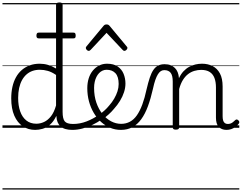

<svg xmlns="http://www.w3.org/2000/svg" viewBox="-20 -1035 1958 1555"><path d="M265 17Q209 17 165 -12Q121 -41 96 -98Q71 -155 71 -238Q71 -288 80.5 -331Q90 -374 109 -408.5Q128 -443 156 -467.5Q184 -492 220.5 -505.5Q257 -519 302 -519Q336 -519 368.5 -509.5Q401 -500 434 -480V-996Q434 -1006 440.5 -1010.5Q447 -1015 461 -1015Q475 -1015 481 -1010.5Q487 -1006 487 -996V-129Q487 -73 504.5 -52Q522 -31 572 -31Q581 -31 585.5 -23.5Q590 -16 589.5 -7Q589 2 583 9.5Q577 17 566 17Q534 17 510 10Q486 3 470.5 -11Q455 -25 446.5 -45.5Q438 -66 437 -92L436 -96Q414 -50 384.5 -25Q355 0 324 8.5Q293 17 265 17ZM274 -33Q306 -33 336.5 -47Q367 -61 392.5 -93Q418 -125 434 -181V-428Q399 -452 367 -461Q335 -470 302 -470Q270 -470 243 -460.5Q216 -451 194.5 -432Q173 -413 158 -385.5Q143 -358 135 -322Q127 -286 127 -242Q127 -180 143.5 -133Q160 -86 193 -59.5Q226 -33 274 -33ZM0 490H628V500H0ZM0 -20H628V0H0ZM0 -505H628V-500H0ZM0 -1010H628V-1000H0Z M566 17Q553 17 547.5 9.5Q542 2 543.5 -7Q545 -16 552.5 -23.5Q560 -31 572 -31Q628 -31 682 -52Q736 -73 780 -105Q788 -110 794.5 -107Q801 -104 805.5 -96.5Q810 -89 810 -80.5Q810 -72 803 -67Q769 -43 729 -24Q689 -5 647.5 6Q606 17 566 17ZM628 490V500ZM628 -20V0ZM628 -505V-500ZM628 -1010V-1000Z M295 -724Q283 -724 279 -730Q275 -736 275 -746Q275 -757 279 -764Q283 -771 295 -771H574Q586 -771 589.5 -764Q593 -757 593 -746Q593 -736 589.5 -730Q586 -724 574 -724Z M783 -106Q806 -122 826.5 -140.5Q847 -159 864 -180Q888 -207 905 -236.5Q922 -266 931.5 -295.5Q941 -325 941 -355Q941 -414 915 -442Q889 -470 843 -470Q833 -470 827.5 -477.5Q822 -485 823 -494.5Q824 -504 830 -511.5Q836 -519 847 -519Q900 -519 933 -496.5Q966 -474 981 -437Q996 -400 996 -358Q996 -324 984.5 -288.5Q973 -253 952 -218.5Q931 -184 902 -152Q883 -129 859.5 -108Q836 -87 811 -69ZM628 490H1072V500H628ZM628 -20H1072V0H628ZM628 -505H1072V-500H628ZM628 -1010H1072V-1000H628Z M959 17Q913 17 872.5 0Q832 -17 798 -48Q764 -79 739 -121.5Q714 -164 700.5 -214.5Q687 -265 687 -321Q687 -364 698.5 -400.5Q710 -437 732 -463.5Q754 -490 783 -504.5Q812 -519 847 -519Q858 -519 863 -511.5Q868 -504 867 -494.5Q866 -485 860 -477.5Q854 -470 843 -470Q826 -470 810.5 -463Q795 -456 782.5 -443Q770 -430 761 -412Q752 -394 747 -371.5Q742 -349 742 -323Q742 -257 760.5 -203.5Q779 -150 810 -111.5Q841 -73 880 -52.5Q919 -32 961 -32Q1000 -32 1032 -49Q1064 -66 1088.5 -101Q1113 -136 1132.5 -188.5Q1152 -241 1167 -311Q1180 -367 1193 -406Q1206 -445 1222.5 -469Q1239 -493 1261 -504Q1283 -515 1313 -515Q1324 -515 1329 -508Q1334 -501 1333.5 -491.5Q1333 -482 1327 -474.5Q1321 -467 1310 -467Q1295 -467 1282.5 -459Q1270 -451 1259 -433.5Q1248 -416 1238 -387.5Q1228 -359 1219 -317Q1201 -237 1178 -174.5Q1155 -112 1124 -69.5Q1093 -27 1052.5 -5Q1012 17 959 17ZM1072 490H1197V500H1072ZM1072 -20H1197V0H1072ZM1072 -505H1197V-500H1072ZM1072 -1010H1197V-1000H1072Z M698 -623Q690 -623 682.5 -631Q675 -639 675 -647Q675 -649 676 -652Q677 -655 680 -659L818 -825Q823 -831 828.5 -834Q834 -837 843 -837Q852 -837 857.5 -834Q863 -831 868 -825L1006 -659Q1010 -655 1011 -652Q1012 -649 1012 -647Q1012 -639 1004 -631Q996 -623 988 -623Q983 -623 979.5 -625.5Q976 -628 972 -632L843 -769L715 -632Q711 -628 707 -625.5Q703 -623 698 -623Z M1404 15Q1391 15 1385 10.5Q1379 6 1379 -4V-374Q1379 -424 1362 -445.5Q1345 -467 1311 -467Q1301 -467 1296.5 -474.5Q1292 -482 1292 -491.5Q1292 -501 1297.5 -508Q1303 -515 1313 -515Q1341 -515 1361.5 -507Q1382 -499 1396.5 -484.5Q1411 -470 1419 -450Q1427 -430 1429 -405V-401Q1445 -435 1466 -457.5Q1487 -480 1512 -493.5Q1537 -507 1563.5 -513Q1590 -519 1616 -519Q1664 -519 1701.5 -500Q1739 -481 1761 -440.5Q1783 -400 1783 -334V-94Q1783 -74 1787 -60Q1791 -46 1800.5 -38.5Q1810 -31 1825 -31Q1835 -31 1845 -34Q1855 -37 1865 -44.5Q1875 -52 1885 -62Q1891 -68 1897.5 -67.5Q1904 -67 1911 -60Q1917 -54 1918 -47.5Q1919 -41 1914 -34Q1903 -19 1886.5 -7Q1870 5 1852 11Q1834 17 1814 17Q1794 17 1778 10.5Q1762 4 1751 -8Q1740 -20 1734.5 -38.5Q1729 -57 1729 -82V-326Q1729 -371 1717 -403Q1705 -435 1678.5 -452Q1652 -469 1609 -469Q1582 -469 1554.5 -461Q1527 -453 1503.5 -435Q1480 -417 1461.5 -387.5Q1443 -358 1431 -314V-4Q1431 6 1424.5 10.5Q1418 15 1404 15ZM1197 490H1918V500H1197ZM1197 -20H1918V0H1197ZM1197 -505H1918V-500H1197ZM1197 -1010H1918V-1000H1197Z"/></svg>

Font: Playwrite ES Deco Guides
Style: Regular
Weight: 400
Designer: Veronika Burian, José Scaglione
Foundry: TypeTogether
Version: Version 1.003